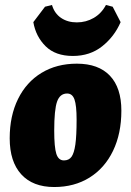

<svg xmlns="http://www.w3.org/2000/svg" viewBox="-20 -740 526 772"><path d="M19 -184Q19 -274 52.5 -342Q86 -410 147 -447Q208 -484 289 -484Q376 -484 422 -435.5Q468 -387 468 -295Q468 -203 434.5 -133.5Q401 -64 340 -26Q279 12 198 12Q112 12 65.5 -39Q19 -90 19 -184ZM288 -259Q288 -316 279.5 -340Q271 -364 250 -364Q221 -364 209.5 -331.5Q198 -299 198 -215Q198 -148 206.5 -121.5Q215 -95 237 -95Q257 -95 267.5 -109.5Q278 -124 283 -159Q288 -194 288 -259ZM406 -720 433 -713 465 -651Q440 -593 391 -554Q342 -515 273 -515Q203 -515 163.5 -554Q124 -593 114 -651L161 -713L189 -720Q199 -686 225.5 -668Q252 -650 289 -650Q326 -650 357 -668Q388 -686 406 -720Z"/></svg>

Font: Alegreya Black
Style: Italic
Weight: 900
Italic angle: -7°
Designer: Juan Pablo del Peral
Foundry: Huerta Tipografica
Version: Version 2.007; ttfautohint (v1.6)